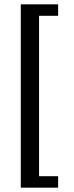

<svg xmlns="http://www.w3.org/2000/svg" viewBox="-20 -706 341 887"><path d="M76 161V-686H248.5V-633H160.5V108H248.5V161Z"/></svg>

Font: Chivo Medium
Style: Regular
Weight: 500
Designer: Hector Gatti
Foundry: Omnibus-Type
Version: Version 2.002